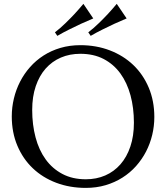

<svg xmlns="http://www.w3.org/2000/svg" viewBox="-20 -942 846 978"><path d="M389.2 -711.9Q470.7 -711.9 539.8 -685.3Q608.9 -658.7 659.2 -610.6Q709.5 -562.5 737.8 -495.1Q766.1 -427.7 766.1 -346.2Q766.1 -299.8 755.4 -254.9Q744.6 -210 723.9 -169.9Q703.1 -129.9 672.9 -95.9Q642.6 -62 603.8 -37.4Q564.9 -12.7 518.1 1.2Q471.2 15.1 417 15.1Q335.4 15.1 266.4 -11Q197.3 -37.1 147 -85Q96.7 -132.8 68.4 -200Q40 -267.1 40 -349.1Q40 -395.5 50.8 -440.4Q61.5 -485.4 82.3 -525.9Q103 -566.4 133.1 -600.3Q163.1 -634.3 201.9 -659.2Q240.7 -684.1 287.8 -698Q335 -711.9 389.2 -711.9ZM417 -28.8Q471.2 -28.8 516.1 -48.3Q561 -67.9 593.5 -105Q626 -142.1 644 -195.6Q662.1 -249 662.1 -316.9Q662.1 -392.1 644.8 -456.3Q627.4 -520.5 593.3 -567.6Q559.1 -614.7 508.1 -641.4Q457 -668 389.2 -668Q335 -668 290 -648.7Q245.1 -629.4 212.6 -592.8Q180.2 -556.2 162.1 -502.9Q144 -449.7 144 -381.8Q144 -307.1 161.1 -242.4Q178.2 -177.7 212.4 -130.4Q246.6 -83 297.9 -55.9Q349.1 -28.8 417 -28.8ZM455.1 -848.1Q424.3 -835.4 392.6 -820.8Q365.2 -808.1 333.3 -792.2Q301.3 -776.4 272 -759.3L259.8 -777.3Q287.1 -798.3 313 -823.5Q338.9 -848.6 359.4 -870.6Q383.3 -896.5 404.8 -922.4ZM625 -848.1Q594.2 -835.4 562.5 -820.8Q535.2 -808.1 503.2 -792.2Q471.2 -776.4 441.9 -759.3L429.7 -777.3Q457 -798.3 482.9 -823.5Q508.8 -848.6 529.3 -870.6Q553.2 -896.5 574.7 -922.4Z"/></svg>

Font: Marcellus SC
Style: Regular
Weight: 400
Designer: Astigmatic (AOETI)
Foundry: Astigmatic (AOETI)
Version: Version 1.001